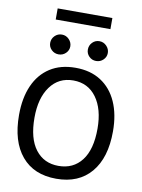

<svg xmlns="http://www.w3.org/2000/svg" viewBox="-101 -1010 803 1089"><g transform="rotate(10 300.0 -465.5)"><path d="M300 11Q171 11 100.5 -73Q30 -157 30 -309Q30 -407 61.5 -478.5Q93 -550 153.5 -589Q214 -628 300 -628Q386 -628 446.5 -589Q507 -550 539 -478.5Q571 -407 571 -309Q571 -157 500 -73Q429 11 300 11ZM300 -63Q385 -63 433.5 -126Q482 -189 482 -309Q482 -422 433.5 -488.5Q385 -555 300 -555Q216 -555 167.5 -488.5Q119 -422 119 -309Q119 -189 167.5 -126Q216 -63 300 -63ZM191 -686Q167 -686 150 -702.5Q133 -719 133 -742Q133 -766 150 -783Q167 -800 191 -800Q215 -800 232 -782.5Q249 -765 249 -742Q249 -719 232 -702.5Q215 -686 191 -686ZM407 -686Q383 -686 366.5 -702.5Q350 -719 350 -742Q350 -766 366.5 -783Q383 -800 407 -800Q431 -800 448 -782.5Q465 -765 465 -742Q465 -719 448 -702.5Q431 -686 407 -686ZM141 -878V-942H456V-878Z"/></g></svg>

Font: Inconsolata Expanded Medium
Style: Regular
Weight: 500
Width: 7
Monospace: yes
Designer: Raph Levien, Cyreal, Brenton Simpson
Foundry: Raph Levien, Cyreal, Google
Version: Version 3.001; ttfautohint (v1.8.2.53-6de2)